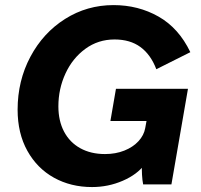

<svg xmlns="http://www.w3.org/2000/svg" viewBox="-20 -731 798 761"><path d="M49.8 -296.2Q49.8 -410.8 100.4 -505.9Q151 -601 237.9 -655.9Q324.8 -710.8 430 -710.8Q528 -710.8 608.3 -665.3Q688.6 -619.8 734.4 -524.2L599.6 -456.6Q577.4 -514.8 536.5 -544.7Q495.6 -574.6 434 -574.6Q369 -574.6 318.2 -537.4Q267.4 -500.2 239.4 -439.4Q211.4 -378.6 211.4 -309.4Q211.4 -252 233.9 -209.3Q256.4 -166.6 298.2 -143.5Q340 -120.4 396.2 -120.4Q438.4 -120.4 472.8 -134.1Q507.2 -147.8 528.9 -171.4Q550.6 -195 555.6 -223.4L566.8 -284.4L593.6 -251.4H417.6L439.6 -379H725L659.4 0H547.4Q540.8 -32.4 542.4 -89.8L554 -80Q524.4 -39.6 466.7 -14.6Q409 10.4 344.8 10.4Q260.8 10.4 194 -26.6Q127.2 -63.6 88.5 -133.1Q49.8 -202.6 49.8 -296.2Z"/></svg>

Font: Fixel Italic Variable 20240409 Display Thin
Style: Italic
Weight: 100
Italic angle: -10°
Designer: AlfaBravo + MacPaw
Foundry: Kyrylo Tkachov, Marchela Mozhyna, Serhii Makarenko, Maria Weinstein, Zakhar Kryvoshyya
Version: Version 1.211;Glyphs 3.2 (3225)